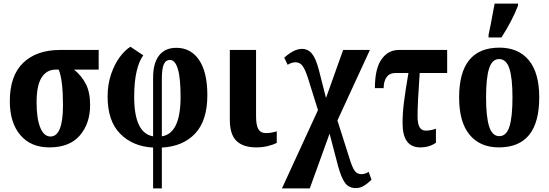

<svg xmlns="http://www.w3.org/2000/svg" viewBox="-20 -816 3077 1076"><path d="M35 -249Q35 -392 110 -464Q185 -536 316 -536H533V-426H395Q437 -392 461 -345.5Q485 -299 485 -228Q485 -124 427.5 -57Q370 10 257 10Q152 10 93.5 -59.5Q35 -129 35 -249ZM333 -227Q333 -367 309 -426H292Q242 -426 213.5 -382Q185 -338 185 -242Q185 -152 205.5 -101.5Q226 -51 263 -51Q333 -51 333 -227Z M838 11Q724 5 653.5 -66.5Q583 -138 583 -275Q583 -343 602.5 -400Q622 -457 651.5 -496.5Q681 -536 711 -554L783 -506Q760 -476 746 -417.5Q732 -359 732 -273Q732 -70 838 -52V-381Q838 -462 871.5 -505Q905 -548 968 -548Q1050 -548 1096 -479.5Q1142 -411 1142 -283Q1142 -140 1073.5 -67.5Q1005 5 887 11V240H838ZM992 -273Q992 -380 976.5 -430Q961 -480 933 -480Q908 -480 897.5 -454.5Q887 -429 887 -375V-52Q992 -68 992 -273Z M1268 -145V-536H1415V-164Q1415 -114 1428 -92Q1441 -70 1471 -70Q1497 -70 1531 -80V-15Q1514 -6 1483 2Q1452 10 1416 10Q1343 10 1305.5 -26Q1268 -62 1268 -145Z M1762 -199 1706 -378Q1691 -425 1676 -446Q1661 -467 1636 -467Q1615 -467 1592 -453L1573 -493Q1628 -542 1672 -542Q1706 -542 1728 -515.5Q1750 -489 1767 -424L1807 -267L1903 -536H2053L1871 -141L1939 73Q1954 122 1967.5 141Q1981 160 2005 160Q2027 160 2046 147L2062 191Q2041 212 2019.5 225Q1998 238 1974 238Q1935 238 1914 209.5Q1893 181 1875 116L1827 -67L1716 240H1560Z M2236 -126Q2236 -181 2244 -245Q2252 -309 2269 -407H2198Q2163 -407 2146.5 -383.5Q2130 -360 2130 -322H2081Q2081 -431 2118 -483.5Q2155 -536 2215 -536H2486V-407H2332Q2320 -235 2320 -166Q2320 -122 2331.5 -103Q2343 -84 2365 -84Q2396 -84 2423 -95V-16Q2386 10 2335 10Q2236 10 2236 -126Z M2553 -270Q2553 -549 2779 -549Q2885 -549 2943.5 -478.5Q3002 -408 3002 -270Q3002 10 2776 10Q2670 10 2611.5 -61Q2553 -132 2553 -270ZM2852 -270Q2852 -380 2834.5 -432.5Q2817 -485 2777 -485Q2738 -485 2721 -432.5Q2704 -380 2704 -270Q2704 -160 2721.5 -106.5Q2739 -53 2778 -53Q2818 -53 2835 -106.5Q2852 -160 2852 -270ZM2718 -621 2731 -684Q2735 -707 2740.5 -735Q2746 -763 2752 -796H2883V-784Q2849 -697 2790 -606H2718Z"/></svg>

Font: Noto Serif CondExtraBold
Style: Regular
Weight: 800
Width: 3
Designer: Monotype Design Team
Foundry: Monotype Imaging Inc.
Version: Version 1.001